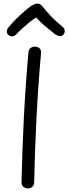

<svg xmlns="http://www.w3.org/2000/svg" viewBox="-20 -1026 378 1062"><path d="M137 -733Q138 -752 148.5 -760Q159 -768 172 -768Q187 -768 197.5 -760Q208 -752 207 -733Q191 -553 182 -376Q173 -199 169 -19Q169 -1 158.5 7.5Q148 16 134 16Q120 16 109.5 7.5Q99 -1 99 -19Q103 -199 112 -376Q121 -553 137 -733ZM73 -839Q62 -827 49.5 -825Q37 -823 25 -834Q17 -842 18 -854Q19 -866 28 -876Q45 -897 67 -919Q89 -941 111.5 -960.5Q134 -980 152 -993Q162 -999 170.5 -1002.5Q179 -1006 187 -1006Q196 -1006 202.5 -1002Q209 -998 215 -990Q238 -961 265.5 -932.5Q293 -904 325 -879Q337 -869 338 -856.5Q339 -844 330 -834Q322 -825 311 -826Q300 -827 284 -837Q257 -858 230 -881Q203 -904 180 -929Q164 -920 143.5 -903.5Q123 -887 104.5 -870Q86 -853 73 -839Z"/></svg>

Font: Playpen Sans Light
Style: Regular
Weight: 300
Designer: Laura Meseguer, Veronika Burian, José Scaglione
Foundry: TypeTogether
Version: Version 1.001